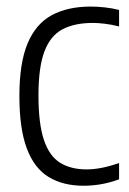

<svg xmlns="http://www.w3.org/2000/svg" viewBox="-20 -570 401 599"><path d="M241 9.5Q176.5 9.5 131.8 -17.8Q87 -45 63.8 -106.5Q40.5 -168 40.5 -270.5Q40.5 -373.5 66.2 -434.8Q92 -496 141.8 -522.8Q191.5 -549.5 263 -549.5Q284 -549.5 306.8 -547Q329.5 -544.5 351.5 -539V-487.5Q328 -493.5 306.5 -496Q285 -498.5 270.5 -498.5Q212.5 -498.5 174.8 -478.5Q137 -458.5 118.5 -409.2Q100 -360 100 -272.5Q100 -184 117 -133.5Q134 -83 167.5 -62.2Q201 -41.5 250.5 -41.5Q271.5 -41.5 296.5 -46.2Q321.5 -51 351.5 -61.5V-10.5Q322.5 0 295 4.8Q267.5 9.5 241 9.5Z"/></svg>

Font: Encode Sans Cnd Lt
Style: Regular
Weight: 300
Width: 3
Designer: Multiple Designers
Foundry: Impallari Type
Version: Version 3.002; ttfautohint (v1.8.3) -l 8 -r 50 -G 200 -x 14 